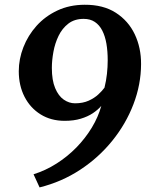

<svg xmlns="http://www.w3.org/2000/svg" viewBox="-20 -771 630 815"><path d="M148 24.5 122.4 -31.2Q173.7 -47.3 219.9 -76.7Q266.1 -106 304.3 -145Q342.4 -184.1 369.7 -229.2Q397 -274.3 410 -321.5Q395.6 -304.9 374 -290.4Q352.4 -276 322.8 -267.1Q293.3 -258.1 254.5 -258.1Q196.3 -258.1 152.4 -285.4Q108.5 -312.7 84.1 -360.3Q59.7 -407.9 59.7 -468.8Q59.7 -520.5 79.3 -570.6Q98.8 -620.7 135.2 -661.4Q171.7 -702 223.4 -726.3Q275.1 -750.6 339 -750.8Q418.3 -751.3 471.6 -716.9Q524.9 -682.6 552.1 -625.3Q579.2 -568.1 578.8 -498.8Q578.5 -412.2 546.5 -328.7Q514.6 -245.2 456.7 -173.6Q398.8 -101.9 320.2 -50.3Q241.6 1.3 148 24.5ZM298.3 -332.5Q331.8 -332.5 356.3 -343.6Q380.8 -354.7 397.4 -370.2Q414.1 -385.6 423.5 -398.8Q430.8 -428.3 434 -457.7Q437.2 -487.1 437.2 -514.9Q437.2 -553.5 431.7 -585.7Q426.1 -617.9 414 -641.5Q401.9 -665 382.4 -678Q363 -690.9 335.1 -690.9Q296.3 -690.9 270.2 -670.8Q244 -650.6 228.6 -618.8Q213.2 -587 206.7 -550.7Q200.1 -514.5 200.1 -482.6Q200.1 -430.3 214.1 -397.1Q228 -363.8 250.6 -348.1Q273.2 -332.5 298.3 -332.5Z"/></svg>

Font: Merriweather Light
Style: Italic
Weight: 300
Italic angle: -7.8°
Designer: Eben Sorkin
Foundry: Eben Sorkin
Version: Version 2.101